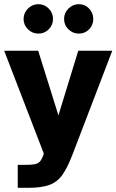

<svg xmlns="http://www.w3.org/2000/svg" viewBox="-20 -739 558 920"><path d="M65 161V51H95Q129 51 146 48Q163 45 172.5 33.5Q182 22 190 -3L0 -496H163L260 -186L355 -496H518L328 0Q304 63 279.5 98Q255 133 217 147Q179 161 114 161ZM164 -578Q135 -578 114 -598.5Q93 -619 93 -648Q93 -677 114 -698Q135 -719 164 -719Q193 -719 213.5 -698Q234 -677 234 -648Q234 -619 213.5 -598.5Q193 -578 164 -578ZM358 -578Q329 -578 308 -598.5Q287 -619 287 -648Q287 -677 308 -698Q329 -719 358 -719Q387 -719 407 -698Q427 -677 427 -648Q427 -619 407 -598.5Q387 -578 358 -578Z"/></svg>

Font: Atkinson Hyperlegible
Style: Bold
Weight: 700
Designer: Elliott Scott, Megan Eiswerth, Linus Boman, Theodore Petrosky
Foundry: Braille Institute
Version: Version 1.006; ttfautohint (v1.8.3)